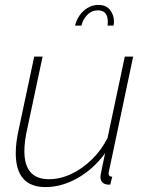

<svg xmlns="http://www.w3.org/2000/svg" viewBox="-20 -750 596 780"><path d="M165 10Q44 10 44 -128Q44 -149 47 -173Q50 -197 56 -224L119 -520H153L91 -228Q79 -176 79 -136Q79 -22 179 -22Q224 -22 269 -43Q314 -64 353.5 -102.5Q393 -141 417 -190L487 -520H521L427 -75Q425 -66 423 -57.5Q421 -49 421 -47Q421 -32 436 -32L428 0Q423 0 419 0Q415 0 412 -1Q401 -3 394.5 -11Q388 -19 388 -31Q388 -34 389 -40Q390 -46 394 -65.5Q398 -85 407 -128Q361 -64 296 -27Q231 10 165 10ZM285 -646Q290 -668 303.5 -687.5Q317 -707 337 -718.5Q357 -730 380 -730Q411 -730 427 -709.5Q443 -689 443 -663Q443 -658 442.5 -654Q442 -650 441 -646H417Q417 -650 417.5 -653.5Q418 -657 418 -661Q418 -708 378 -708Q352 -708 334 -689Q316 -670 311 -646Z"/></svg>

Font: Raleway Thin ExtraLight
Style: Italic
Weight: 250
Italic angle: -12°
Version: Version 4.026